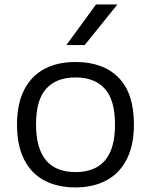

<svg xmlns="http://www.w3.org/2000/svg" viewBox="-20 -828 675 858"><path d="M56 -271.5Q56 -364 88 -426.5Q120 -489 178.5 -520Q237 -551 317.5 -551Q441 -551 509.8 -481.2Q578.5 -411.5 578.5 -271.5Q578.5 -179 546.2 -116Q514 -53 455.2 -21.8Q396.5 9.5 317.5 9.5Q237.5 9.5 179 -21Q120.5 -51.5 88.2 -114.5Q56 -177.5 56 -271.5ZM494 -270.5Q494 -381.5 448.2 -431.8Q402.5 -482 317.5 -482Q232.5 -482 186.8 -432Q141 -382 141 -272Q141 -59 317.5 -59Q494 -59 494 -270.5ZM276.5 -626.5 409 -808H504.5L358.5 -626.5Z"/></svg>

Font: Encode Sans Expanded
Style: Regular
Weight: 400
Width: 7
Designer: Multiple Designers
Foundry: Impallari Type
Version: Version 2.000